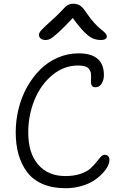

<svg xmlns="http://www.w3.org/2000/svg" viewBox="-20 -996 652 1026"><path d="M223.1 -782.2Q207 -782.2 197.5 -790.3Q188 -798.3 188 -810.1Q188 -820.3 201.4 -835.4Q214.8 -850.6 267.1 -897Q285.2 -913.6 303.2 -932.4Q321.3 -951.2 328.4 -958.5Q335.4 -965.8 346.2 -970.9Q356.9 -976.1 371.1 -976.1Q393.1 -976.1 408.7 -965.6Q424.3 -955.1 443.8 -924.8Q464.4 -894 486.3 -870.8Q508.3 -847.7 521 -838.1Q533.7 -828.6 542.2 -819.3Q550.8 -810.1 550.8 -800.8Q550.8 -792.5 542.7 -787.4Q534.7 -782.2 522 -782.2Q496.6 -782.2 477.3 -790Q458 -797.9 431.4 -824Q404.8 -850.1 369.1 -899.9Q319.3 -846.7 289.1 -819.8Q258.8 -793 247.3 -787.6Q235.8 -782.2 223.1 -782.2ZM330.1 9.8Q259.8 9.8 207.5 -12.9Q155.3 -35.6 124.5 -76.9Q93.8 -118.2 78.9 -171.1Q64 -224.1 64 -289.1Q64 -353.5 79.6 -416Q95.2 -478.5 125 -531.5Q154.8 -584.5 195.3 -624.8Q235.8 -665 288.8 -688Q341.8 -710.9 399.9 -710.9Q535.2 -710.9 535.2 -595.2Q535.2 -568.4 523.2 -549.1Q511.2 -529.8 490.2 -529.8Q483.9 -529.8 479.5 -531.2Q475.1 -532.7 472.7 -536.1Q470.2 -539.6 468.5 -543Q466.8 -546.4 466.6 -552.7Q466.3 -559.1 466.3 -563.7Q466.3 -568.4 466.6 -576.7Q466.8 -585 466.8 -589.8Q466.8 -602.1 464.4 -610.6Q461.9 -619.1 455.3 -627.9Q448.7 -636.7 434.3 -641.4Q419.9 -646 397.9 -646Q321.3 -646 259.3 -594.5Q197.3 -543 164.1 -461.4Q130.9 -379.9 130.9 -288.1Q130.9 -177.2 184.1 -116.2Q237.3 -55.2 329.1 -55.2Q375 -55.2 409.7 -66.9Q444.3 -78.6 462.9 -95.5Q481.4 -112.3 494.4 -128.9Q507.3 -145.5 517.8 -157.2Q528.3 -168.9 539.1 -168.9Q551.3 -168.9 558.1 -161.4Q564.9 -153.8 564.9 -142.1Q564.9 -127 555.7 -107.9Q546.4 -88.9 526.6 -68.1Q506.8 -47.4 480 -30Q453.1 -12.7 413.6 -1.5Q374 9.8 330.1 9.8Z"/></svg>

Font: Shantell Sans Normal
Style: Regular
Weight: 300
Designer: Stephen Nixon, Anya Danilova, Shantell Martin
Foundry: Arrow Type
Version: Version 1.006;[559af2be0]